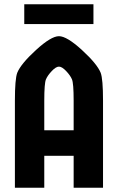

<svg xmlns="http://www.w3.org/2000/svg" viewBox="-20 -882 554 902"><path d="M453 -540Q464 -511 464 -409V0H326V-150H188V0H50V-409Q50 -511 61 -540Q78 -582 149 -647Q220 -712 257 -712Q294 -712 365 -647Q436 -582 453 -540ZM188 -409V-270H326V-409Q326 -491 318 -509.5Q310 -528 290.5 -548.5Q271 -569 257 -569Q243 -569 223.5 -548.5Q204 -528 196 -509.5Q188 -491 188 -409ZM94 -769V-862H419V-769Z"/></svg>

Font: Germania One
Style: Regular
Weight: 400
Designer: John Vargas Beltran
Foundry: John Vargas Beltran
Version: Version 1.001